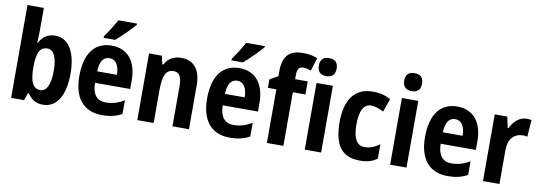

<svg xmlns="http://www.w3.org/2000/svg" viewBox="-58 -1152 4364 1548"><g transform="rotate(10 2123.5 -378.0)"><path d="M200 -574V-760H66V0H172L193 -60H201C234 -12 270 10 328 10C438 10 504 -94 504 -274C504 -455 437 -556 331 -556C272 -556 230 -528 201 -475H196C198 -508 200 -548 200 -574ZM287 -443C335 -443 367 -387 367 -276C367 -159 335 -102 288 -102C225 -102 200 -158 200 -270V-292C202 -388 222 -443 287 -443Z M962 -756V-766H809C785 -721 751 -667 717 -619V-606H811C859 -647 932 -720 962 -756ZM793 -556C656 -556 577 -456 577 -270C577 -93 656 10 812 10C875 10 926 -2 973 -28V-140C921 -109 876 -96 821 -96C751 -96 712 -143 711 -237H999V-309C999 -462 924 -556 793 -556ZM793 -453C846 -453 873 -405 874 -331H712C715 -419 747 -453 793 -453Z M1363 -556C1308 -556 1256 -534 1228 -478H1219L1204 -546H1099V0H1233V-262C1233 -388 1255 -440 1321 -440C1370 -440 1387 -400 1387 -323V0H1522V-360C1522 -491 1461 -556 1363 -556Z M2008 -756V-766H1855C1831 -721 1797 -667 1763 -619V-606H1857C1905 -647 1978 -720 2008 -756ZM1839 -556C1702 -556 1623 -456 1623 -270C1623 -93 1702 10 1858 10C1921 10 1972 -2 2019 -28V-140C1967 -109 1922 -96 1867 -96C1797 -96 1758 -143 1757 -237H2045V-309C2045 -462 1970 -556 1839 -556ZM1839 -453C1892 -453 1919 -405 1920 -331H1758C1761 -419 1793 -453 1839 -453Z M2398 -439V-546H2295V-583C2295 -624 2307 -649 2341 -649C2366 -649 2386 -644 2408 -637L2441 -743C2412 -756 2372 -765 2323 -765C2221 -765 2158 -723 2158 -586V-546L2091 -508V-439H2160V0H2295V-439Z M2537 -761C2490 -761 2464 -738 2464 -687C2464 -637 2492 -614 2537 -614C2583 -614 2610 -637 2610 -687C2610 -737 2585 -761 2537 -761ZM2604 -546H2470V0H2604Z M2922 10C2981 10 3021 -1 3063 -31V-149C3022 -119 2987 -104 2939 -104C2877 -104 2845 -159 2845 -271C2845 -383 2874 -443 2936 -443C2969 -443 2999 -432 3039 -412L3077 -520C3040 -541 2998 -556 2929 -556C2780 -556 2708 -447 2708 -270C2708 -78 2774 10 2922 10Z M3236 -761C3189 -761 3163 -738 3163 -687C3163 -637 3191 -614 3236 -614C3282 -614 3309 -637 3309 -687C3309 -737 3284 -761 3236 -761ZM3303 -546H3169V0H3303Z M3623 -556C3486 -556 3407 -456 3407 -270C3407 -93 3486 10 3642 10C3705 10 3756 -2 3803 -28V-140C3751 -109 3706 -96 3651 -96C3581 -96 3542 -143 3541 -237H3829V-309C3829 -462 3754 -556 3623 -556ZM3623 -453C3676 -453 3703 -405 3704 -331H3542C3545 -419 3577 -453 3623 -453Z M4189 -556C4127 -556 4082 -509 4058 -456H4051L4032 -546H3929V0H4064V-279C4064 -369 4110 -419 4187 -419C4193 -419 4211 -417 4219 -414L4229 -552C4214 -556 4199 -556 4189 -556Z"/></g></svg>

Font: Noto Sans Gujarati UI Condensed
Style: Bold
Weight: 700
Width: 3
Designer: Jelle Bosma - Monotype Design Team, Universal Thirst
Foundry: Monotype Imaging Inc.
Version: Version 2.106